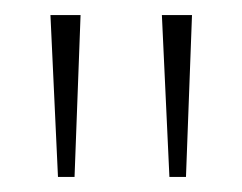

<svg xmlns="http://www.w3.org/2000/svg" viewBox="-20 -734 322 255"><path d="M57 -499 47 -714H87L79 -499ZM205 -499 195 -714H235L227 -499Z"/></svg>

Font: Noto Serif Myanmar Thin
Style: Regular
Weight: 100
Designer: Ben Mitchell and the Monotype Design Team
Foundry: Monotype Imaging Inc.
Version: Version 2.106; ttfautohint (v1.8.4.7-5d5b)